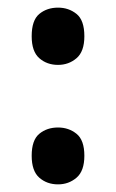

<svg xmlns="http://www.w3.org/2000/svg" viewBox="-20 -497 304 503"><path d="M63 -402Q63 -444 83 -460.5Q103 -477 132 -477Q160 -477 180.5 -460.5Q201 -444 201 -402Q201 -362 180.5 -344.5Q160 -327 132 -327Q103 -327 83 -344.5Q63 -362 63 -402ZM63 -89Q63 -130 83 -146.5Q103 -163 132 -163Q160 -163 180.5 -146.5Q201 -130 201 -89Q201 -49 180.5 -31.5Q160 -14 132 -14Q103 -14 83 -31.5Q63 -49 63 -89Z"/></svg>

Font: Noto Sans Gunjala Gondi Semibold
Style: Regular
Weight: 600
Designer: Ek Type
Foundry: Ek Type
Version: Version 1.004; ttfautohint (v1.8.4.7-5d5b)